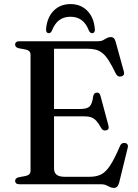

<svg xmlns="http://www.w3.org/2000/svg" viewBox="-20 -902 677 940"><path d="M203 -368.5H374Q406 -368.5 418.8 -381Q431.5 -393.5 436 -429.5Q437.5 -438.5 441.8 -443.2Q446 -448 453 -448.5Q467.5 -450.5 472 -432.5L511 -287Q513.5 -277.5 511 -271.8Q508.5 -266 500.5 -264Q493.5 -262 487.2 -264.2Q481 -266.5 476.5 -273.5Q463 -298 451.5 -310.5Q440 -323 426 -327.8Q412 -332.5 391 -332.5H203ZM54 -684Q54 -691.5 59.2 -695.8Q64.5 -700 75.5 -700H459.5Q474.5 -700 484.5 -705.2Q494.5 -710.5 503 -715.5Q511.5 -720.5 521.5 -720.5Q532 -720.5 537.8 -714.5Q543.5 -708.5 547 -694.5L586.5 -551.5Q589 -542.5 586 -536.5Q583 -530.5 575 -528Q566 -525.5 558.8 -529Q551.5 -532.5 547 -541.5Q528 -581 512.8 -605Q497.5 -629 481.8 -641.8Q466 -654.5 448 -659Q430 -663.5 405.5 -663.5H244.5V-77.5Q244.5 -57 257 -46.8Q269.5 -36.5 296 -36.5H419Q451 -36.5 474 -47.5Q497 -58.5 518.8 -91.2Q540.5 -124 568 -188.5Q572 -197 577.8 -200Q583.5 -203 591 -202Q600.5 -201 604.2 -194.5Q608 -188 605 -177.5L563.5 -8.5Q559.5 5.5 553.5 11.8Q547.5 18 536 18Q527 18 518.2 13.5Q509.5 9 499.2 4.5Q489 0 473.5 0H75.5Q64.5 0 59.2 -4.5Q54 -9 54 -16Q54 -29.5 71 -34L105.5 -40.5Q117.5 -43 123.5 -49.2Q129.5 -55.5 129.5 -65.5V-634.5Q129.5 -644.5 123.5 -650.8Q117.5 -657 105.5 -659.5L71 -666Q54 -670.5 54 -684ZM325 -820Q292 -820 269.8 -803.2Q247.5 -786.5 233.5 -750.5Q230 -744.5 226.8 -742Q223.5 -739.5 218.5 -739.5Q212.5 -739.5 208.8 -744.2Q205 -749 205.5 -758Q209.5 -815 241.8 -848.5Q274 -882 325 -882Q376 -882 408.2 -848.5Q440.5 -815 444.5 -758Q445 -749 441.2 -744.2Q437.5 -739.5 431 -739.5Q427 -739.5 423.2 -742Q419.5 -744.5 416 -750.5Q402 -787 379.5 -803.5Q357 -820 325 -820Z"/></svg>

Font: Fraunces 36pt
Style: Regular
Weight: 400
Version: Version 1.000;[b76b70a41]